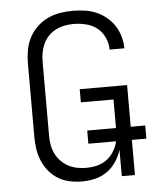

<svg xmlns="http://www.w3.org/2000/svg" viewBox="-53 -789 707 844"><g transform="rotate(-5 300.0 -367.5)"><path d="M276 8Q249 8 222 2.5Q195 -3 171.5 -17Q148 -31 130.5 -52Q113 -73 102 -98.5Q91 -124 87 -151Q83 -178 83 -205V-530Q83 -559 88 -587.5Q93 -616 106 -641.5Q119 -667 140 -687.5Q161 -708 186.5 -720.5Q212 -733 240.5 -738Q269 -743 297 -743Q324 -743 350 -739.5Q376 -736 400.5 -726Q425 -716 446 -699Q467 -682 481.5 -660Q496 -638 503.5 -612Q511 -586 511 -560V-559H446V-560Q446 -587 434 -613Q422 -639 400.5 -655.5Q379 -672 352 -678.5Q325 -685 297 -685Q277 -685 257 -681Q237 -677 218.5 -667.5Q200 -658 186 -643Q172 -628 163.5 -609.5Q155 -591 151.5 -571Q148 -551 148 -530V-205Q148 -184 151.5 -164Q155 -144 164 -125.5Q173 -107 187.5 -92Q202 -77 220 -67.5Q238 -58 258.5 -54Q279 -50 299 -50Q319 -50 339 -54Q359 -58 376.5 -67.5Q394 -77 407.5 -92.5Q421 -108 429.5 -126.5Q438 -145 441 -165Q444 -185 444 -205V-339H300V-397H509V0H451V-116Q442 -88 425.5 -63.5Q409 -39 385.5 -22.5Q362 -6 333.5 1Q305 8 276 8ZM573 -155H317V-213H573Z"/></g></svg>

Font: Iosevka Aile Light
Style: Regular
Weight: 300
Designer: Belleve Invis
Foundry: Belleve Invis
Version: Version 27.3.5; ttfautohint (v1.8.4)